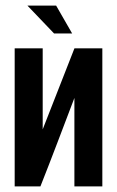

<svg xmlns="http://www.w3.org/2000/svg" viewBox="-20 -668 419 688"><path d="M32.6 0V-494.7H133V-204.5L246.7 -494.7H346.7V0H246.6V-317Q216.3 -237.4 186.3 -158.5Q156.3 -79.6 124.8 0ZM173.7 -548.1 78.2 -648H181.1L238.5 -548.1Z"/></svg>

Font: Alumni Sans Thin
Style: Regular
Weight: 100
Designer: Robert E. Leuschke
Foundry: Robert E. Leuschke
Version: Version 1.018